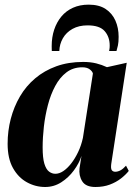

<svg xmlns="http://www.w3.org/2000/svg" viewBox="-20 -774 572 806"><path d="M447 -86Q444.5 -66.5 449.2 -59.8Q454 -53 464 -53Q474.5 -53 485.8 -59Q497 -65 509 -78.5L520.5 -56.5Q508 -40.5 487.8 -24.8Q467.5 -9 440.8 1Q414 11 380.5 11Q340 11 325 -13.2Q310 -37.5 314 -68.5L322 -119.5Q312.5 -89 290.2 -58.8Q268 -28.5 237.2 -8.8Q206.5 11 169.5 11Q129 11 93 -8.8Q57 -28.5 34.5 -68.5Q12 -108.5 12 -170.5Q12 -224.5 25.2 -275.2Q38.5 -326 64 -369.5Q89.5 -413 127.8 -445.2Q166 -477.5 216.5 -495.8Q267 -514 329 -514Q359.5 -514 383.8 -508Q408 -502 429 -492L512 -510.5ZM370 -465.5Q367.5 -475 356.2 -483.2Q345 -491.5 325.5 -491.5Q287 -491.5 259 -470.2Q231 -449 211.8 -413Q192.5 -377 181 -332.8Q169.5 -288.5 164.2 -242.5Q159 -196.5 159 -155Q159 -111 166.2 -87Q173.5 -63 185.8 -53.8Q198 -44.5 212.5 -44.5Q229 -44.5 246 -56Q263 -67.5 279 -88Q295 -108.5 308 -135.8Q321 -163 328 -195ZM197.5 -560Q197.5 -564.5 197.2 -568.5Q197 -572.5 197 -580.5Q197 -618 207.5 -649.5Q218 -681 237.8 -704.8Q257.5 -728.5 286.5 -741.5Q315.5 -754.5 352 -754.5Q396 -754.5 423.5 -736.2Q451 -718 464.5 -687.5Q478 -657 478 -619.5Q478 -596.5 475 -583.2Q472 -570 469 -560H438Q438.5 -563 439.5 -568Q440.5 -573 440.5 -583Q440.5 -619 419.5 -643.2Q398.5 -667.5 347.5 -667.5Q311 -667.5 284.5 -652.8Q258 -638 244 -613.5Q230 -589 229 -560Z"/></svg>

Font: Merriweather 144pt
Style: Bold Italic
Weight: 700
Italic angle: -7.8°
Version: Version 2.101